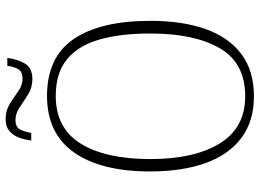

<svg xmlns="http://www.w3.org/2000/svg" viewBox="-140 -772 922 682"><g transform="rotate(-90 321.0 -431.0)"><path d="M320 10Q231 10 171.5 -35Q112 -80 82.5 -162.5Q53 -245 53 -359Q53 -533 120.5 -629Q188 -725 321 -725Q459 -725 523.5 -630Q588 -535 588 -358Q588 -245 559 -162.5Q530 -80 470.5 -35Q411 10 320 10ZM320 -21Q438 -21 490.5 -111Q543 -201 543 -358Q543 -464 521.5 -539Q500 -614 451.5 -654Q403 -694 321 -694Q207 -694 152 -605.5Q97 -517 97 -358Q97 -202 152.5 -111.5Q208 -21 320 -21ZM381 -777Q351 -777 327 -792Q303 -807 281 -822Q259 -837 236 -837Q210 -837 201.5 -819.5Q193 -802 190 -781H163Q165 -801 172.5 -822.5Q180 -844 196 -858Q212 -872 239 -872Q270 -872 293.5 -857Q317 -842 338 -827Q359 -812 383 -812Q408 -812 417 -828.5Q426 -845 428 -866H456Q453 -834 437.5 -805.5Q422 -777 381 -777Z"/></g></svg>

Font: Noto Serif Khmer SemiCondensed ExtraLight
Style: Regular
Weight: 200
Width: 4
Designer: Danh Hong and the Monotype Design Team
Foundry: Monotype Imaging Inc.
Version: Version 2.004; ttfautohint (v1.8.4.7-5d5b)